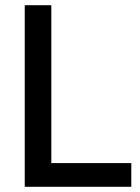

<svg xmlns="http://www.w3.org/2000/svg" viewBox="-20 -717 538 737"><path d="M75 -697H177V-91H484V0H75Z"/></svg>

Font: Hanken Grotesk Medium
Style: Regular
Weight: 500
Designer: Alfredo Marco Pradil
Foundry: Hanken Design Co.
Version: Version 3.014